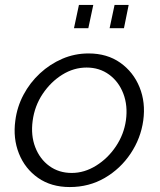

<svg xmlns="http://www.w3.org/2000/svg" viewBox="-20 -746 645 776"><path d="M262 10Q187 10 134 -27Q81 -64 56.5 -125.5Q32 -187 42 -259Q49 -314 75 -363Q101 -412 141.5 -449.5Q182 -487 232 -508.5Q282 -530 338 -530Q413 -530 466 -492.5Q519 -455 544 -393.5Q569 -332 559 -259Q549 -187 508 -125.5Q467 -64 403.5 -27Q340 10 262 10ZM270 -47Q321 -47 368.5 -76.5Q416 -106 448.5 -154.5Q481 -203 489 -260Q497 -319 478.5 -367.5Q460 -416 421 -444.5Q382 -473 330 -473Q278 -473 231.5 -444Q185 -415 152.5 -366.5Q120 -318 112 -258Q104 -199 122.5 -151Q141 -103 179.5 -75Q218 -47 270 -47ZM279 -632 299 -726H357L337 -632ZM423 -632 443 -726H500L481 -632Z"/></svg>

Font: Raleway
Style: Italic
Weight: 400
Italic angle: -12°
Designer: Matt McInerney, Pablo Impallari, Rodrigo Fuenzalida
Foundry: Matt McInerney, Pablo Impallari, Rodrigo Fuenzalida
Version: Version 4.026